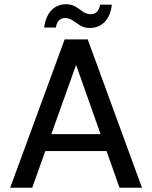

<svg xmlns="http://www.w3.org/2000/svg" viewBox="-20 -886 718 906"><path d="M28 0 285 -700H394L650 0H544L339 -580L132 0ZM144 -173 172 -253H501L528 -173ZM404 -754Q377 -754 358 -766Q339 -778 323 -789.5Q307 -801 286 -801Q270 -801 258.5 -790Q247 -779 244 -756H188Q196 -811 223.5 -838.5Q251 -866 291 -866Q318 -866 336.5 -854.5Q355 -843 371.5 -831Q388 -819 409 -819Q426 -819 437.5 -830.5Q449 -842 452 -864H508Q501 -809 473 -781.5Q445 -754 404 -754Z"/></svg>

Font: DMSans_18ptMedium
Style: Regular
Weight: 500
Designer: Colophon Foundry, Jonny Pinhorn
Foundry: Colophon Foundry
Version: Version 4.004;gftools[0.9.30]